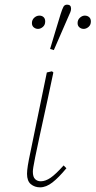

<svg xmlns="http://www.w3.org/2000/svg" viewBox="-20 -792 410 824"><path d="M152 12Q129 12 112.5 -1.5Q96 -15 96 -46Q96 -60 99.5 -82Q103 -104 111.5 -143.5Q120 -183 133 -248L181 -481L203 -486L209 -481L185 -368Q163 -267 150 -207.5Q137 -148 131 -117.5Q125 -87 123 -74.5Q121 -62 121 -55Q121 -33 130.5 -23.5Q140 -14 155 -14Q175 -14 197 -29Q219 -44 253 -82L265 -70Q232 -30 205 -9Q178 12 152 12ZM143 -668Q133 -668 125 -674.5Q117 -681 117 -693Q117 -707 127 -716Q137 -725 149 -725Q160 -725 167 -718.5Q174 -712 174 -700Q174 -685 164 -676.5Q154 -668 143 -668ZM339 -668Q329 -668 321 -674.5Q313 -681 313 -693Q313 -707 323 -716Q333 -725 344 -725Q355 -725 362.5 -718.5Q370 -712 370 -700Q370 -685 360 -676.5Q350 -668 339 -668ZM211 -577 195 -582Q206 -620 217.5 -657Q229 -694 240 -731Q247 -753 252 -762.5Q257 -772 268 -772Q285 -772 285 -755Q285 -748 282 -740Q279 -732 271 -715Z"/></svg>

Font: Source Serif 4 SmText ExtraLight
Style: Italic
Weight: 200
Italic angle: -12°
Designer: Frank Grießhammer
Foundry: Adobe
Version: Version 4.005;hotconv 1.1.0;makeotfexe 2.6.0